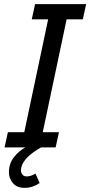

<svg xmlns="http://www.w3.org/2000/svg" viewBox="-20 -710 435 925"><path d="M2 0 18 -73H97L212 -617H133L149 -690H395L379 -617H301L186 -73H264L248 0ZM23 121Q23 78 47 47.5Q71 17 102 0H178Q81 55 81 111Q81 122 88 131Q95 140 108 140Q129 140 151 126L171 172Q137 195 99 195Q61 195 42 172Q23 149 23 121Z"/></svg>

Font: Radio Canada Condensed
Style: Italic
Weight: 400
Width: 3
Italic angle: -12°
Designer: Charles Daoud, Etienne Aubert Bonn, Alexandre Saumier Demers, Jacques Le Bailly
Foundry: Radio-Canada
Version: Version 2.104; ttfautohint (v1.8.4.7-5d5b);gftools[0.9.28.de